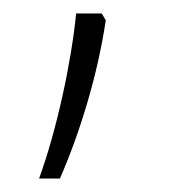

<svg xmlns="http://www.w3.org/2000/svg" viewBox="-20 -136 255 285"><path d="M131 -116H93C86 -44 64 58 38 129H69C99 60 125 -25 137 -106Z"/></svg>

Font: Noto Sans Tamil Condensed ExtraLight
Style: Regular
Weight: 200
Width: 3
Designer: Jelle Bosma - Monotype Design Team
Foundry: Monotype Imaging Inc.
Version: Version 2.004